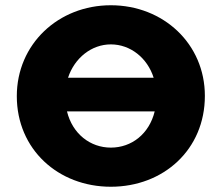

<svg xmlns="http://www.w3.org/2000/svg" viewBox="-20 -700 845 731"><path d="M402 11C602 11 760 -130 760 -335C760 -533 602 -680 402 -680C202 -680 44 -532 44 -334C44 -131 202 11 402 11ZM402 -138C324 -138 256 -190 235 -276H569C548 -190 481 -138 402 -138ZM239 -404C264 -480 329 -531 402 -531C476 -531 541 -480 565 -404Z"/></svg>

Font: SN Pro Heavy
Style: Regular
Weight: 800
Designer: Tobias Whetton
Foundry: Supernotes
Version: Version 1.001;Glyphs 3.2 (3249)